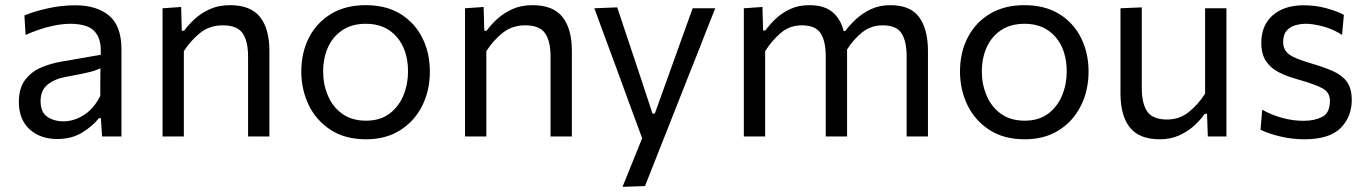

<svg xmlns="http://www.w3.org/2000/svg" viewBox="-20 -528 5296 743"><path d="M202 10Q135.5 10 94.2 -28Q53 -66 53 -133.5Q53 -187.5 77.5 -219.2Q102 -251 139.2 -266.8Q176.5 -282.5 214.5 -289L370 -316Q372 -366.5 356.5 -392.2Q341 -418 313.8 -427Q286.5 -436 253 -436Q218.5 -436 175.2 -426Q132 -416 79 -393L74.5 -468.5Q111 -483.5 163.8 -495.5Q216.5 -507.5 271 -507.5Q354.5 -507.5 402.2 -467.5Q450 -427.5 450 -337V0H375L370.5 -70.5H362.5Q339.5 -40.5 298.2 -15.2Q257 10 202 10ZM226 -58.5Q266 -58.5 304.8 -83Q343.5 -107.5 368 -157L368.5 -264Q360.5 -259.5 347.2 -255Q334 -250.5 307.8 -244.8Q281.5 -239 235 -230.5Q192 -223 164.5 -200.8Q137 -178.5 137 -137Q137 -94 162.8 -76.2Q188.5 -58.5 226 -58.5Z M609 0V-496L681 -501L683.5 -409H692.5Q708.5 -431.5 733.5 -454.5Q758.5 -477.5 792.5 -492.8Q826.5 -508 870.5 -508Q949.5 -508 986 -462.5Q1022.5 -417 1022.5 -330.5V0H940V-309.5Q940 -369 918.8 -399.5Q897.5 -430 842 -430Q791.5 -430 754.8 -400.8Q718 -371.5 691.5 -330V0Z M1396.5 11Q1315 11 1259 -25.8Q1203 -62.5 1174.5 -122Q1146 -181.5 1146 -251Q1146 -325.5 1176.2 -383.5Q1206.5 -441.5 1262.2 -474.8Q1318 -508 1395 -508Q1474.5 -508 1529.8 -474Q1585 -440 1614.2 -381.8Q1643.5 -323.5 1643.5 -251Q1643.5 -177.5 1613.5 -118Q1583.5 -58.5 1528.2 -23.8Q1473 11 1396.5 11ZM1396.5 -61Q1451 -61 1487 -88Q1523 -115 1541 -158.5Q1559 -202 1559 -251Q1559 -335 1515 -385.5Q1471 -436 1396 -436Q1342 -436 1305 -411.2Q1268 -386.5 1249.2 -344.8Q1230.5 -303 1230.5 -251Q1230.5 -202 1248.8 -158.5Q1267 -115 1304 -88Q1341 -61 1396.5 -61Z M1779.5 0V-496L1851.5 -501L1854 -409H1863Q1879 -431.5 1904 -454.5Q1929 -477.5 1963 -492.8Q1997 -508 2041 -508Q2120 -508 2156.5 -462.5Q2193 -417 2193 -330.5V0H2110.5V-309.5Q2110.5 -369 2089.2 -399.5Q2068 -430 2012.5 -430Q1962 -430 1925.2 -400.8Q1888.5 -371.5 1862 -330V0Z M2389 195Q2408 148.5 2427 101Q2446 53.5 2465 7Q2447 -41.5 2428.8 -91Q2410.5 -140.5 2393.5 -187.5L2360.5 -277.5Q2340.5 -331 2320 -387Q2299.5 -443 2280 -496L2368.5 -499.5Q2390 -435 2410.5 -373.5Q2431 -312 2452.5 -248L2505 -88.5H2514L2571.5 -248.5Q2594 -311 2616 -372.5Q2638 -434 2660.5 -496H2748Q2732 -456 2717.2 -418.8Q2702.5 -381.5 2685 -336.5Q2667 -291.5 2642.5 -229.5L2587.5 -90Q2549.5 5.5 2523.5 71.8Q2497.5 138 2476 192Z M2858.5 0V-496L2930.5 -501L2933 -410H2942Q2957.5 -432 2981.2 -454.8Q3005 -477.5 3037.5 -492.8Q3070 -508 3112 -508Q3168.5 -508 3200.5 -482Q3232.5 -456 3245 -408H3251Q3268 -431 3292.8 -454Q3317.5 -477 3350.5 -492.5Q3383.5 -508 3425.5 -508Q3503.5 -508 3537.2 -461.2Q3571 -414.5 3571 -330.5V0H3488.5V-309.5Q3488.5 -369 3468.5 -399.5Q3448.5 -430 3396 -430Q3350.5 -430 3316.5 -402.8Q3282.5 -375.5 3258 -336.5Q3258 -333.5 3258 -330.5V0H3175.5V-309.5Q3175.5 -369 3155.5 -399.5Q3135.5 -430 3083 -430Q3035.5 -430 3001 -400.2Q2966.5 -370.5 2941 -330V0Z M3945.5 11Q3864 11 3808 -25.8Q3752 -62.5 3723.5 -122Q3695 -181.5 3695 -251Q3695 -325.5 3725.2 -383.5Q3755.5 -441.5 3811.2 -474.8Q3867 -508 3944 -508Q4023.5 -508 4078.8 -474Q4134 -440 4163.2 -381.8Q4192.5 -323.5 4192.5 -251Q4192.5 -177.5 4162.5 -118Q4132.5 -58.5 4077.2 -23.8Q4022 11 3945.5 11ZM3945.5 -61Q4000 -61 4036 -88Q4072 -115 4090 -158.5Q4108 -202 4108 -251Q4108 -335 4064 -385.5Q4020 -436 3945 -436Q3891 -436 3854 -411.2Q3817 -386.5 3798.2 -344.8Q3779.5 -303 3779.5 -251Q3779.5 -202 3797.8 -158.5Q3816 -115 3853 -88Q3890 -61 3945.5 -61Z M4468 11Q4389 11 4352.5 -34.5Q4316 -80 4316 -166.5V-496L4398.5 -499.5V-186Q4398.5 -127 4419.8 -96.2Q4441 -65.5 4496.5 -65.5Q4544.5 -65.5 4580.8 -94.8Q4617 -124 4643.5 -165.5V-496H4726V0H4654L4651 -87.5H4642Q4626.5 -65 4601.8 -42.2Q4577 -19.5 4543.5 -4.2Q4510 11 4468 11Z M5027 11Q4980.5 11 4934.8 0.2Q4889 -10.5 4858 -26L4864.5 -103.5Q4898.5 -84 4940.2 -72.2Q4982 -60.5 5025 -60.5Q5066.5 -60.5 5096.5 -75.5Q5126.5 -90.5 5126.5 -138.5Q5126.5 -170 5098.5 -185.8Q5070.5 -201.5 4998 -222Q4958.5 -233 4927.5 -249Q4896.5 -265 4878.8 -292Q4861 -319 4861 -362.5Q4861 -430 4905.2 -468.8Q4949.5 -507.5 5024.5 -507.5Q5071 -507.5 5112.5 -496.2Q5154 -485 5180.5 -470.5L5173.5 -393Q5137.5 -416 5099 -426Q5060.5 -436 5033.5 -436Q5013 -436 4992.8 -430.2Q4972.5 -424.5 4959 -409.2Q4945.5 -394 4945.5 -365.5Q4945.5 -335 4968 -318Q4990.5 -301 5053 -283Q5102.5 -268.5 5137.8 -253Q5173 -237.5 5192 -211.8Q5211 -186 5211 -141Q5211 -76 5167.8 -32.5Q5124.5 11 5027 11Z"/></svg>

Font: Heraclito
Style: Regular
Weight: 400
Designer: Kostas Bartsokas (font) & Cristiano Sobral (main changes)
Foundry: Kostas Bartsokas (font) & Cristiano Sobral (main changes)
Version: Version 1.00;July 8, 2020;FontCreator 13.0.0.2655 64-bit